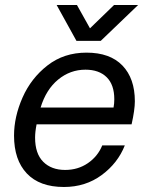

<svg xmlns="http://www.w3.org/2000/svg" viewBox="-20 -732 590 766"><path d="M120 -183Q120 -119 152.5 -86.5Q185 -54 240 -54Q291 -54 330.5 -81Q370 -108 388 -152H478Q450 -81 385.5 -33.5Q321 14 235 14Q138 14 87 -40Q36 -94 36 -191Q36 -266 70 -343Q104 -420 169.5 -471Q235 -522 325 -522Q419 -522 468.5 -470.5Q518 -419 518 -328Q518 -294 505 -236H126Q120 -206 120 -183ZM142 -303H433Q436 -319 436 -336Q436 -394 405.5 -424Q375 -454 321 -454Q260 -454 212 -414.5Q164 -375 142 -303ZM285 -569 206 -712H287L339 -619L435 -712H531L382 -569Z"/></svg>

Font: CST
Style: Italic
Weight: 400
Italic angle: -14°
Version: Version 1.00